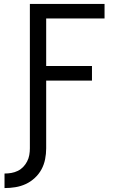

<svg xmlns="http://www.w3.org/2000/svg" viewBox="-20 -755 640 977"><path d="M3 202V128Q21 128 38 125Q55 122 70.5 114.5Q86 107 98 94.5Q110 82 118 66.5Q126 51 129 34Q132 17 132 0V-735H512V-661H215V-419H448V-345H215V0Q215 28 209.5 55.5Q204 83 191 107Q178 131 157 150.5Q136 170 111 181.5Q86 193 58.5 197.5Q31 202 3 202Z"/></svg>

Font: Iosevka Custom Extended
Style: Regular
Weight: 400
Width: 7
Monospace: yes
Designer: Belleve Invis
Foundry: Belleve Invis
Version: Version 11.2.4; ttfautohint (v1.8.4)